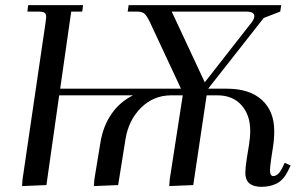

<svg xmlns="http://www.w3.org/2000/svg" viewBox="-20 -722 1183 749"><path d="M65.9 3.9 67.9 -22 158.2 -637.2Q160.2 -650.9 160.2 -655.8Q160.2 -668.5 153.3 -672.6Q146.5 -676.8 127.9 -676.8H86.9L89.8 -702.1H304.2L300.8 -676.8H257.8L214.8 -376H686L564 -637.2Q552.7 -660.2 543.7 -668.5Q534.7 -676.8 513.2 -676.8H478L481.9 -702.1H1077.1L1073.2 -676.8L1008.8 -651.9L792 -376H865.2Q953.6 -376 1001.7 -332Q1049.8 -288.1 1049.8 -210.9Q1049.8 -179.2 1044.9 -147.9L1038.1 -104Q1033.2 -68.8 1033.2 -58.1Q1033.2 -35.2 1045.9 -35.2Q1064.9 -35.2 1080.1 -64.9L1090.8 -86.9L1113.8 -76.2L1103 -54.2Q1085 -19 1059.3 -6.1Q1033.7 6.8 1000 6.8Q937 6.8 937 -47.9Q937 -66.9 942.9 -105L951.2 -155.8Q956.1 -185.5 956.1 -211.9Q956.1 -273.4 921.9 -311.8Q887.7 -350.1 828.1 -350.1H786.1L733.9 0L640.1 3.9L642.1 -22L692.9 -350.1H647.9Q579.1 -350.1 530 -301.5Q481 -252.9 469.2 -176.8L440.9 0L346.2 3.9L348.1 -22L372.1 -168Q382.8 -231.4 415.5 -278.3Q448.2 -325.2 499 -350.1H210.9L161.1 0ZM649.9 -676.8 778.8 -400.9 962.9 -636.2Q972.2 -649.4 972.2 -659.2Q972.2 -676.8 939.9 -676.8Z"/></svg>

Font: Dihjauti S
Style: Bold Italic
Weight: 700
Italic angle: -9°
Designer: T. Christopher White
Version: Version 3.0.0